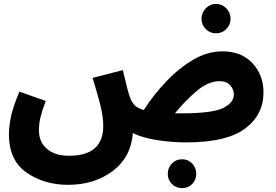

<svg xmlns="http://www.w3.org/2000/svg" viewBox="-20 -722 1422 991"><path d="M940 13Q1149 13 1244.5 -58Q1340 -129 1340 -245Q1340 -335 1283 -396Q1226 -457 1129 -457Q1051 -457 977 -413.5Q903 -370 837.5 -301Q772 -232 722 -154Q688 -164 673.5 -180.5Q659 -197 651 -219Q641 -243 614 -360L458 -320Q480 -248 496.5 -185Q513 -122 513 -72Q513 82 336 82Q264 82 222.5 46.5Q181 11 181 -49Q181 -83 188.5 -115Q196 -147 216 -201L80 -249Q46 -168 36 -117Q26 -66 26 -29Q26 106 117.5 169Q209 232 331 232Q467 232 561.5 161Q656 90 666 -35Q717 -10 793 1.5Q869 13 940 13ZM1113 -303Q1150 -303 1168.5 -281.5Q1187 -260 1187 -235Q1187 -191 1130.5 -164Q1074 -137 918 -137Q899 -137 883 -137Q932 -198 993 -250.5Q1054 -303 1113 -303ZM1095 -550Q1126 -550 1148 -572Q1170 -594 1170 -625Q1170 -656 1148 -679Q1126 -702 1095 -702Q1064 -702 1042 -679Q1020 -656 1020 -625Q1020 -594 1042 -572Q1064 -550 1095 -550ZM920 249Q951 249 972 227.5Q993 206 993 176Q993 144 972 122Q951 100 920 100Q888 100 867 122Q846 144 846 176Q846 206 867 227.5Q888 249 920 249Z"/></svg>

Font: Noto Sans Arabic SemiCondensed Extra
Style: Regular
Weight: 800
Width: 4
Designer: Nadine Chahine - Monotype Design Team
Foundry: Monotype Imaging Inc.
Version: Version 1.902